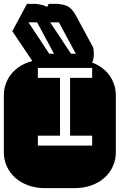

<svg xmlns="http://www.w3.org/2000/svg" viewBox="-22 -978 622 998"><path d="M174.8 -272.9V-221.2H457V-272.9H342.3V-573.2H457V-625H174.8V-573.2H290V-272.9ZM364.3 -668.9Q413.6 -668.9 453.6 -654.3Q493.7 -639.6 521.7 -614.3Q549.8 -588.9 564.9 -554.9Q580.1 -521 580.1 -482.9V-186Q580.1 -147.9 564.9 -114Q549.8 -80.1 521.7 -54.7Q493.7 -29.3 453.6 -14.6Q413.6 0 364.3 0H213.9Q164.6 0 124.5 -14.6Q84.5 -29.3 56.4 -54.7Q28.3 -80.1 13.2 -114Q-2 -147.9 -2 -186V-482.9Q-2 -521 13.2 -554.9Q28.3 -588.9 56.4 -614.3Q84.5 -639.6 124.5 -654.3Q164.6 -668.9 213.9 -668.9ZM165 -632.8 42 -815.9 118.2 -958H163.1Q183.6 -955.6 197.8 -952.1Q211.9 -948.7 223.1 -941.9L231 -958H275.9Q296.4 -956.1 310.8 -952.4Q325.2 -948.7 336.2 -941.4Q347.2 -934.1 356.2 -922.4Q365.2 -910.6 375 -892.6L462.9 -730Q465.8 -712.9 465.8 -698.7Q465.8 -677.7 460.4 -661.6Q455.1 -645.5 442.9 -632.8ZM347.2 -698.7H372.1L284.2 -861.8H238.8ZM233.9 -698.7H258.8L170.9 -861.8H126Z"/></svg>

Font: Monofett
Style: Regular
Weight: 400
Designer: vernon adams
Foundry: vernon adams
Version: Version 1.000